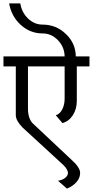

<svg xmlns="http://www.w3.org/2000/svg" viewBox="-33 -981 544 1125"><path d="M215.8 -785.2Q144.5 -785.2 89.4 -834.5Q34.2 -883.8 20.5 -960.9H85.9Q94.7 -907.2 131.8 -872.1Q168.9 -836.9 215.8 -836.9Q296.9 -836.9 353.5 -781.2Q410.2 -727.5 411.1 -650.4H491.2V-591.8H417V-389.6Q417 -341.8 394 -306.2Q371.1 -270.5 333 -259.8L293.9 -305.7Q317.4 -312.5 331.5 -339.8Q345.7 -367.2 345.7 -403.3V-591.8H130.9V-344.7Q130.9 -316.4 137.7 -294.9Q144.5 -273.4 157.2 -259.8L384.8 -45.9Q409.2 -24.4 422.9 -4.4Q436.5 15.6 436.5 32.2Q436.5 61.5 415 85.9Q393.6 110.4 359.4 124L306.6 78.1Q333 74.2 349.1 61Q365.2 47.9 365.2 32.2Q365.2 23.4 358.9 11.7Q352.5 0 339.8 -12.7L98.6 -234.4Q81.1 -252 70.3 -271Q59.6 -290 59.6 -305.7V-591.8H-12.7V-650.4H345.7Q344.7 -705.1 307.6 -744.1Q269.5 -785.2 215.8 -785.2Z"/></svg>

Font: Lohit Devanagari
Style: Regular
Weight: 400
Version: 2.95.4